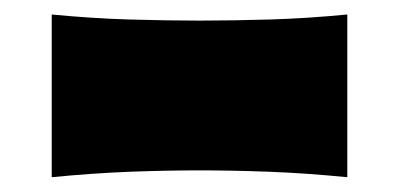

<svg xmlns="http://www.w3.org/2000/svg" viewBox="-20 -485 541 261"><path d="M50.3 -244.1V-465.3Q105 -460 155.8 -458.5Q206.5 -457 251 -457Q295.9 -457 346.7 -458.5Q397.5 -460 452.1 -465.3V-244.1Q397.5 -249.5 346.7 -251.5Q295.9 -253.4 251 -253.4Q206.5 -253.4 155.8 -251.5Q105 -249.5 50.3 -244.1Z"/></svg>

Font: Pinar Black
Style: Regular
Weight: 900
Designer: Amin Abedi
Version: Version 3.000